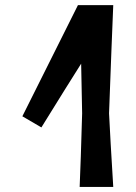

<svg xmlns="http://www.w3.org/2000/svg" viewBox="-20 -740 536 759"><path d="M411.1 -292C418 -482.4 423.8 -625 427.7 -719.7C366.2 -719.7 319.3 -719.7 288.1 -719.7C190.4 -524.4 117.2 -377.9 68.4 -280.3C102.5 -260.7 127 -246.1 143.6 -236.3C212.9 -348.6 265.6 -432.6 300.8 -488.3C302.7 -401.4 303.7 -335.9 304.7 -292C300.8 -162.1 297.9 -65.4 294.9 -1C354.5 -1 398.4 -1 427.7 -1C419.9 -129.9 414.1 -226.6 411.1 -292Z"/></svg>

Font: DropForged
Style: Regular
Weight: 400
Designer: Antoine
Version: Version 1.0